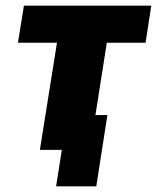

<svg xmlns="http://www.w3.org/2000/svg" viewBox="-20 -526 551 674"><path d="M177 128 197 0H120L180 -376H43L64 -506H511L491 -376H355L315 -122H357L318 128Z"/></svg>

Font: Nunito Sans 7pt Condensed Black
Style: Italic
Weight: 900
Width: 3
Italic angle: -9°
Designer: Vernon Adams
Foundry: Vernon Adams
Version: Version 3.101;gftools[0.9.27]